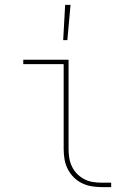

<svg xmlns="http://www.w3.org/2000/svg" viewBox="-20 -764 540 784"><path d="M238 -600 246 -744H268L255 -600ZM395 0Q374 0 353.5 -3.5Q333 -7 314.5 -16Q296 -25 281 -40Q266 -55 256.5 -74Q247 -93 243.5 -113.5Q240 -134 240 -155V-502H75V-520H260V-155Q260 -136 263 -118Q266 -100 274 -83.5Q282 -67 295 -54Q308 -41 324 -32.5Q340 -24 358.5 -21Q377 -18 395 -18H434V0Z"/></svg>

Font: Iosevka SS18 Thin
Style: Regular
Weight: 100
Monospace: yes
Designer: Belleve Invis
Foundry: Belleve Invis
Version: Version 25.1.1; ttfautohint (v1.8.4)